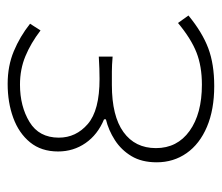

<svg xmlns="http://www.w3.org/2000/svg" viewBox="-60 -520 593 514"><g transform="rotate(-90 237.0 -263.5)"><path d="M263 13Q200 13 154 -6.5Q108 -26 83.5 -61Q59 -96 59 -141Q59 -181 75.5 -208.5Q92 -236 118.5 -253Q145 -270 174 -277V-282Q133 -299 110.5 -331.5Q88 -364 88 -405Q88 -450 112.5 -480Q137 -510 178 -525Q219 -540 269 -540Q317 -540 356.5 -523.5Q396 -507 430 -480L412 -452Q378 -478 343 -492.5Q308 -507 267 -507Q209 -507 167 -481.5Q125 -456 125 -403Q125 -357 161.5 -325.5Q198 -294 282 -294Q297 -294 309.5 -294.5Q322 -295 342 -296V-259Q319 -261 302 -261Q285 -261 266 -261Q183 -261 140 -230Q97 -199 97 -143Q97 -86 143 -53Q189 -20 267 -20Q316 -20 353 -34.5Q390 -49 432 -84L452 -56Q407 -19 364.5 -3Q322 13 263 13Z"/></g></svg>

Font: Noto Sans HK Thin
Style: Regular
Weight: 100
Designer: Ryoko NISHIZUKA 西塚涼子 (kana, bopomofo & ideographs); Paul D. Hunt (Latin, Greek & Cyrillic); Sandoll Communications 산돌커뮤니
Foundry: Adobe
Version: Version 2.004-H2;hotconv 1.0.118;makeotfexe 2.5.65603